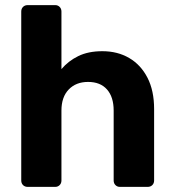

<svg xmlns="http://www.w3.org/2000/svg" viewBox="-20 -730 679 750"><path d="M88 0Q77 0 70 -7Q63 -14 63 -25V-685Q63 -696 70 -703Q77 -710 88 -710H196Q206 -710 213 -703Q220 -696 220 -685V-460Q247 -492 286 -511Q325 -530 380 -530Q439 -530 484.5 -503.5Q530 -477 556 -426.5Q582 -376 582 -304V-25Q582 -14 575 -7Q568 0 557 0H448Q438 0 431 -7Q424 -14 424 -25V-298Q424 -351 398 -380.5Q372 -410 324 -410Q277 -410 248.5 -380.5Q220 -351 220 -298V-25Q220 -14 213 -7Q206 0 196 0Z"/></svg>

Font: Rubik SemiBold
Style: Regular
Weight: 600
Designer: Hubert and Fischer
Foundry: Hubert and Fischer
Version: Version 2.300;gftools[0.9.30]